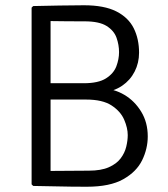

<svg xmlns="http://www.w3.org/2000/svg" viewBox="-20 -706 639 729"><path d="M106 -683Q158 -684 205 -685Q252 -686 299 -686Q375.5 -686 421.5 -662.8Q467.5 -639.5 487.8 -598.8Q508 -558 508 -506Q508 -467 491.2 -434.2Q474.5 -401.5 443.8 -380.5Q413 -359.5 371 -355V-369Q413 -369 452 -346Q491 -323 516 -282.2Q541 -241.5 541 -188Q541 -141.5 519.8 -97.8Q498.5 -54 448 -25.5Q397.5 3 310 3Q248 3 203 1.8Q158 0.5 106 0L100 -6V-677ZM172 -57Q208 -57 244.5 -57.5Q281 -58 317 -58Q364 -58 393.2 -71Q422.5 -84 438 -104.5Q453.5 -125 459.2 -148.5Q465 -172 465 -193Q465 -220 451.5 -251.5Q438 -283 403.8 -305.5Q369.5 -328 307 -328H142V-390H298Q353.5 -390 382.5 -408.5Q411.5 -427 421.8 -454.2Q432 -481.5 432 -508Q432 -535.5 422.5 -562.5Q413 -589.5 385 -607.2Q357 -625 301 -625Q275.5 -625 237.8 -625.2Q200 -625.5 172 -626Z"/></svg>

Font: Signika Negative Light
Style: Regular
Weight: 300
Designer: Anna Giedry
Foundry: Anna Giedry
Version: Version 2.001